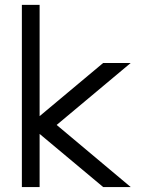

<svg xmlns="http://www.w3.org/2000/svg" viewBox="-20 -756 583 776"><path d="M68.4 0V-736.3H140.1V-286.6L397 -501.5H508.3L209 -251L508.3 0H397L140.1 -214.8V0Z"/></svg>

Font: Basically A Sans Serif
Style: Regular
Weight: 400
Designer: Hyung-Suk Kim
Foundry: Mental Design
Version: 1.000